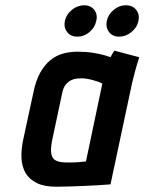

<svg xmlns="http://www.w3.org/2000/svg" viewBox="-20 -704 548 728"><path d="M299 -684Q274 -684 252.5 -666.5Q231 -649 226 -625Q221 -600 234.5 -582.5Q248 -565 273 -565Q299 -565 319.5 -582.5Q340 -600 345 -625Q351 -649 337.5 -666.5Q324 -684 299 -684ZM457 -684Q432 -684 411 -666.5Q390 -649 385 -625Q380 -600 393.5 -582.5Q407 -565 432 -565Q457 -565 478.5 -582.5Q500 -600 505 -625Q510 -649 496.5 -666.5Q483 -684 457 -684ZM508 -487 414 -512Q408 -504 403.5 -495.5Q399 -487 399 -487Q392 -490 374.5 -495Q357 -500 331 -504Q305 -508 274 -508Q244 -508 218 -500.5Q192 -493 170.5 -475.5Q149 -458 132.5 -428.5Q116 -399 107 -355L67 -170Q60 -135 61.5 -103.5Q63 -72 77 -48Q91 -24 119.5 -10Q148 4 194 4Q217 4 244.5 3Q272 2 299.5 1Q327 0 349.5 -1.5Q372 -3 385.5 -4Q399 -5 399 -5L481 -390Q485 -407 491.5 -431.5Q498 -456 508 -487ZM177 -169 216 -352Q220 -372 229 -383Q238 -394 249 -399.5Q260 -405 270.5 -406Q281 -407 289 -407Q297 -407 307.5 -405.5Q318 -404 329.5 -401Q341 -398 351 -394.5Q361 -391 368 -387L306 -92Q296 -91 286.5 -90Q277 -89 268 -88.5Q259 -88 250 -88Q241 -88 232 -88Q208 -88 193.5 -94.5Q179 -101 175 -118.5Q171 -136 177 -169Z"/></svg>

Font: Advent Pro
Style: Italic
Weight: 400
Italic angle: -12°
Designer: VivaRado, Andreas Kalpakidis
Foundry: VivaRado, Andreas Kalpakidis
Version: Version 3.000